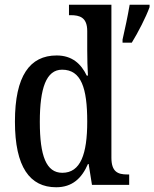

<svg xmlns="http://www.w3.org/2000/svg" viewBox="-20 -780 651 810"><path d="M217 10C285 10 325 -28 351 -88H354L368 0H525V-44H517C477 -44 450 -55 450 -115V-760H271V-716H278C316 -716 348 -707 348 -649V-569C348 -533 349 -493 351 -461H346C322 -511 284 -546 219 -546C106 -546 43 -460 43 -267C43 -75 106 10 217 10ZM497 -613V-600H536C562 -642 596 -708 611 -750V-760H527C519 -712 507 -657 497 -613ZM243 -51C175 -51 148 -122 148 -266C148 -408 175 -486 242 -486C323 -486 348 -408 348 -267C348 -130 320 -51 243 -51Z"/></svg>

Font: Noto Serif Ethiopic Condensed Medium
Style: Regular
Weight: 500
Width: 3
Designer: Monotype Design Team
Foundry: Monotype Imaging Inc.
Version: Version 2.102